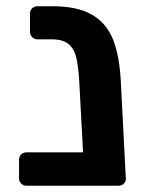

<svg xmlns="http://www.w3.org/2000/svg" viewBox="-20 -595 465 615"><path d="M377 -7C381.7 -11.7 383.7 -17.3 383 -24L367 -333C364.3 -388.3 356 -433.5 342 -468.5C328 -503.5 305.5 -530 274.5 -548C243.5 -566 201.3 -575 148 -575H100C93.3 -575 87.7 -572.8 83 -568.5C78.3 -564.2 76 -558.3 76 -551V-493C76 -486.3 78.3 -480.7 83 -476C87.7 -471.3 93.3 -469 100 -469H146C170 -469 188 -463.8 200 -453.5C212 -443.2 220.2 -428.7 224.5 -410C228.8 -391.3 232 -365.3 234 -332L246 -107H65C58.3 -107 52.7 -104.8 48 -100.5C43.3 -96.2 41 -90.3 41 -83V-24C41 -17.3 43.3 -11.7 48 -7C52.7 -2.3 58.3 0 65 0H274H359C366.3 0 372.3 -2.3 377 -7Z"/></svg>

Font: Rubik
Style: Regular
Weight: 500
Designer: Hubert & Fischer
Foundry: Hubert & Fischer
Version: Version 1.100